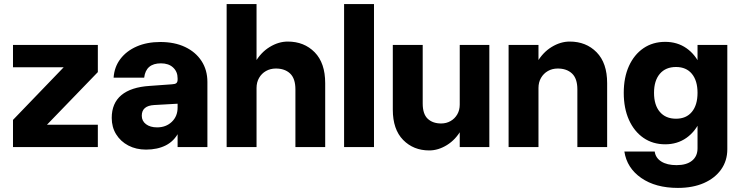

<svg xmlns="http://www.w3.org/2000/svg" viewBox="-20 -720 3626 940"><path d="M43.6 -500V-390.8H291.9L43.6 -133V0H459V-109.2H209.8L459 -367V-500Z M995.4 -318.5Q995.4 -377.3 966.6 -421.4Q937.7 -465.6 886.1 -490Q834.5 -514.4 765 -514.4Q699.7 -514.4 649.6 -492.6Q599.4 -470.8 569.5 -431.5Q539.7 -392.3 536.2 -339.8H685.9Q694.1 -409.9 767.9 -409.9Q805.8 -409.9 827.6 -389.4Q849.5 -368.9 849.5 -336.9V0H995.4ZM877.6 -186 849.5 -193.2Q849.5 -150.6 821.1 -123.5Q792.8 -96.4 749.1 -96.4Q715.5 -96.4 694.8 -112Q674.1 -127.7 674.1 -153.4Q674.1 -202.4 735.2 -205.8L850.8 -212.3L849.5 -329.8Q849.5 -318.4 843.4 -313.1Q837.3 -307.9 821.9 -307.3L712.6 -299.4Q621.4 -293.6 574.2 -254.2Q527 -214.8 527 -142.5Q527 -97.6 548.6 -62.6Q570.3 -27.5 608.2 -7.6Q646.1 12.4 694.9 12.4Q751.1 12.4 792.1 -8.5Q833 -29.4 855.3 -73.3Q877.6 -117.2 877.6 -186Z M1426.3 -282.2V0H1572.1V-313Q1572.1 -411.6 1520.6 -464.1Q1469 -516.5 1388.9 -516.5Q1343.7 -516.5 1300.3 -489.9Q1256.8 -463.3 1228.4 -413.8Q1200.1 -364.3 1200 -294.8L1236 -289.2Q1236 -317.2 1248.4 -338.6Q1260.7 -360.1 1282.2 -372.3Q1303.6 -384.5 1330.7 -384.5Q1374.4 -384.5 1400.4 -360Q1426.3 -335.5 1426.3 -282.2ZM1089.6 -700V0H1236V-700Z M1664.6 -700V0H1811V-700Z M2049.5 -213.3V-500H1903.1V-183Q1903.1 -86.5 1953.6 -35Q2004.1 16.5 2081.4 16.5Q2125.5 16.5 2168.3 -9.9Q2211 -36.3 2238.7 -85.2Q2266.4 -134.2 2266.4 -201.8L2230.8 -207.8Q2230.8 -180.9 2218.8 -160.2Q2206.8 -139.4 2186.2 -127.5Q2165.5 -115.5 2139.7 -115.5Q2098.6 -115.5 2074 -138.6Q2049.5 -161.7 2049.5 -213.3ZM2375.7 0V-500H2230.8V0Z M2806.7 -282.2V0H2952.5V-313Q2952.5 -411.6 2900.9 -464.1Q2849.4 -516.5 2769.3 -516.5Q2724.1 -516.5 2680.6 -489.9Q2637.1 -463.3 2608.8 -413.8Q2580.5 -364.3 2580.3 -294.8L2616.3 -289.2Q2616.3 -317.2 2628.7 -338.6Q2641.1 -360.1 2662.4 -372.3Q2683.6 -384.5 2710.7 -384.5Q2754.6 -384.5 2780.6 -360Q2806.7 -335.5 2806.7 -282.2ZM2470 -500V0H2616.3V-500Z M3182 -265.6Q3182 -205.7 3210.4 -172.3Q3238.8 -138.8 3289.7 -138.8Q3339.7 -138.8 3367.3 -172.3Q3395 -205.7 3395 -265.6Q3395 -325.1 3367.3 -358.6Q3339.7 -392 3289.7 -392Q3238.8 -392 3210.4 -358.6Q3182 -325.1 3182 -265.6ZM3434.8 -265.5Q3434.8 -190 3410 -133.2Q3385.3 -76.5 3340.7 -45Q3296.1 -13.5 3236.8 -13.5Q3175.9 -13.5 3130.3 -45Q3084.7 -76.5 3059.2 -133.2Q3033.8 -190 3033.8 -265.5Q3033.8 -340.7 3059.2 -396.8Q3084.7 -452.8 3130.3 -484Q3176 -515.1 3236.8 -515.1Q3296.1 -515.1 3340.7 -484Q3385.3 -452.9 3410 -396.8Q3434.8 -340.8 3434.8 -265.5ZM3540.8 -500V10.5Q3540.8 66.9 3510.6 109.6Q3480.3 152.4 3426.1 176.2Q3371.8 200 3298.8 200Q3189.6 200 3119.4 151.3Q3049.2 102.6 3036.8 22H3185.4Q3189.4 52.9 3217.5 70.7Q3245.6 88.5 3292.3 88.5Q3341.1 88.5 3368 66.8Q3395 45 3395 6V-500Z"/></svg>

Font: Overused Grotesk Light
Style: Regular
Weight: 300
Designer: RandomMaerks
Version: Version 0.005